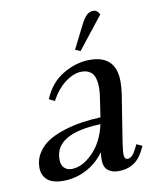

<svg xmlns="http://www.w3.org/2000/svg" viewBox="-76 -702 627 769"><g transform="rotate(-10 237.5 -318.0)"><path d="M34.2 -62Q34.2 -95.2 52 -122.3Q69.8 -149.4 97.7 -166.3Q125.5 -183.1 163.1 -194.6Q200.7 -206.1 236.6 -211.2Q272.5 -216.3 310.1 -217.8L320.8 -290Q325.2 -315.4 325.2 -334Q325.2 -358.9 320.1 -375.2Q314.9 -391.6 305.4 -398.9Q295.9 -406.2 287.1 -408.7Q278.3 -411.1 266.1 -411.1Q234.9 -411.1 200.2 -385Q165.5 -358.9 142.1 -314L119.1 -325.2Q145 -388.7 198.5 -420.4Q252 -452.1 307.1 -452.1Q414.1 -452.1 414.1 -345.2Q414.1 -320.3 410.2 -294.9L379.9 -104Q375 -68.8 375 -58.1Q375 -35.2 388.2 -35.2Q406.7 -35.2 421.9 -64.9L433.1 -86.9L456.1 -76.2L444.8 -54.2Q413.6 6.8 345.2 6.8Q316.4 6.8 300.8 -7.1Q285.2 -21 285.2 -47.9Q285.2 -60.5 287.1 -80.1Q257.8 -39.1 213.6 -16.1Q169.4 6.8 120.1 6.8Q75.7 6.8 54.9 -12Q34.2 -30.8 34.2 -62ZM119.1 -80.1Q119.1 -57.1 130.9 -45.7Q142.6 -34.2 161.1 -34.2Q204.6 -34.2 247.3 -77.4Q290 -120.6 305.2 -190.9Q119.1 -184.6 119.1 -80.1ZM256.8 -502 303.2 -594.2Q316.9 -621.6 328.6 -632.3Q340.3 -643.1 356 -643.1Q371.6 -643.1 380.9 -624L277.8 -493.2Z"/></g></svg>

Font: Dihjauti S
Style: Bold Italic
Weight: 700
Italic angle: -9°
Designer: T. Christopher White
Version: Version 3.0.0